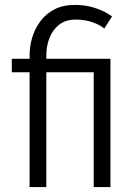

<svg xmlns="http://www.w3.org/2000/svg" viewBox="-20 -760 544 780"><path d="M100.2 -466.5H28V-521.1H100.2V-535.1Q100.2 -572 111 -607.9Q121.8 -643.8 144.2 -674Q166.6 -704.1 201.3 -722.1Q235.9 -740 284.1 -740Q320.8 -740 350.6 -732Q380.4 -724 402.1 -713.2Q423.8 -702.4 435.1 -693.3L403.6 -643.9Q387.5 -658.5 356.2 -669.5Q324.9 -680.5 287.6 -680.5Q245.8 -680.5 219.2 -658.8Q192.6 -637.2 180.4 -604.2Q168.2 -571.1 168.2 -537.2V-521.1H428.7V0H360.7V-466.5H168.2V0H100.2Z"/></svg>

Font: Raleway Thin
Style: Regular
Weight: 100
Designer: Matt McInerney, Pablo Impallari, Rodrigo Fuenzalida
Foundry: Matt McInerney, Pablo Impallari, Rodrigo Fuenzalida
Version: Version 4.026